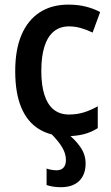

<svg xmlns="http://www.w3.org/2000/svg" viewBox="-20 -571 474 819"><path d="M265.1 9.8Q195.3 9.8 146 -20.5Q96.7 -50.8 70.8 -112.3Q44.9 -173.8 44.9 -267.6Q44.9 -359.9 72 -422.9Q99.1 -485.8 149.9 -518.6Q200.7 -551.3 272 -551.3Q313.5 -551.3 347.4 -542.5Q381.3 -533.7 407.2 -519.5L375 -432.1Q350.1 -444.3 324.7 -451.4Q299.3 -458.5 274.9 -458.5Q235.8 -458.5 209.5 -436.8Q183.1 -415 169.7 -373Q156.2 -331.1 156.2 -268.1Q156.2 -207 169.7 -165.8Q183.1 -124.5 209.2 -103.5Q235.4 -82.5 273.9 -82.5Q308.6 -82.5 338.9 -92Q369.1 -101.6 397 -117.7V-24.4Q369.6 -6.8 337.2 1.5Q304.7 9.8 265.1 9.8ZM261.2 111.8Q261.2 85 245.8 58.6Q230.5 32.2 197.3 -1.5L266.6 -2Q300.3 23.9 322.8 56.2Q345.2 88.4 345.2 126.5Q345.2 173.8 317.9 200.7Q290.5 227.5 240.2 227.5Q222.2 227.5 206.8 225.1Q191.4 222.7 178.7 218.3V147.9Q186 150.9 197.8 153.1Q209.5 155.3 221.7 155.3Q240.2 155.3 250.7 144.3Q261.2 133.3 261.2 111.8Z"/></svg>

Font: Open Sans SemiCondensed SemiBold
Style: Regular
Weight: 600
Width: 4
Designer: Monotype Design Team
Foundry: Monotype Imaging Inc.
Version: Version 3.000